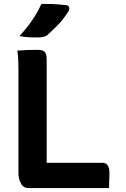

<svg xmlns="http://www.w3.org/2000/svg" viewBox="-20 -959 640 979"><path d="M125 0Q112 0 102 -6.5Q92 -13 86 -25Q80 -37 77 -50Q74 -63 74 -77Q74 -144 74 -211Q74 -278 74 -344.5Q74 -411 74 -476Q74 -541 74 -605Q74 -622 73.5 -638Q73 -654 72 -669.5Q71 -685 68 -701Q93 -703 118 -704Q143 -705 170 -705Q188 -705 198.5 -700.5Q209 -696 213.5 -685.5Q218 -675 218 -657Q218 -594 218 -528.5Q218 -463 218 -396Q218 -329 218 -262Q218 -195 218 -129H501Q511 -129 517.5 -126Q524 -123 528.5 -116.5Q533 -110 535.5 -101Q538 -92 538 -79Q538 -65 537.5 -51.5Q537 -38 536.5 -25.5Q536 -13 536 0ZM191 -939Q222 -939 242 -938.5Q262 -938 280 -936.5Q298 -935 321 -932Q330 -930 332.5 -922Q335 -914 331 -904Q318 -884 307 -869Q296 -854 283.5 -840.5Q271 -827 255.5 -812Q240 -797 219 -778Q210 -773 199.5 -770.5Q189 -768 174 -768Q153 -768 137.5 -768.5Q122 -769 108.5 -770.5Q95 -772 79 -775Q104 -802 124 -828Q144 -854 160.5 -881Q177 -908 191 -939Z"/></svg>

Font: Rec Mono Semicasual
Style: Bold
Weight: 700
Version: Version 1.085; ttfautohint (v1.8.4.7-5d5b)